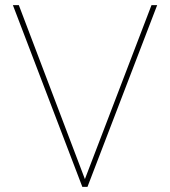

<svg xmlns="http://www.w3.org/2000/svg" viewBox="-20 -724 659 744"><path d="M589 -704 319 0H299L30 -704H53L309 -30L567 -704Z"/></svg>

Font: Fz Poppins Thin
Style: Regular
Weight: 100
Designer: Ninad Kale (Devanagari), Jonny Pinhorn (Latin)
Foundry: Indian Type Foundry
Version: Vit hóa bi Vntype.Com & FontZin.Com